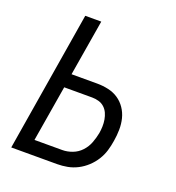

<svg xmlns="http://www.w3.org/2000/svg" viewBox="-133 -841 866 947"><g transform="rotate(20 300.0 -367.5)"><path d="M32 0 153 -735H237L188 -441H323Q353 -441 382 -434.5Q411 -428 434 -412.5Q457 -397 473 -373.5Q489 -350 496 -322Q503 -294 502.5 -263.5Q502 -233 497 -204Q493 -177 485 -150.5Q477 -124 462 -100Q447 -76 425.5 -56Q404 -36 378.5 -23Q353 -10 326 -5Q299 0 273 0ZM127 -74H273Q299 -74 325.5 -84Q352 -94 371.5 -115Q391 -136 401 -162.5Q411 -189 416 -215Q419 -233 419.5 -251Q420 -269 417 -286.5Q414 -304 407 -319.5Q400 -335 387.5 -346.5Q375 -358 358 -363Q341 -368 323 -368H176Z"/></g></svg>

Font: Iosevka Curly Extended
Style: Italic
Weight: 400
Width: 7
Italic angle: -9°
Monospace: yes
Designer: Belleve Invis
Foundry: Belleve Invis
Version: Version 11.1.0; ttfautohint (v1.8.3)